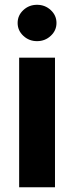

<svg xmlns="http://www.w3.org/2000/svg" viewBox="-20 -789 312 809"><path d="M60.7 0V-545.9H211.7V0ZM136.1 -615.6Q102.3 -615.6 78.3 -638.1Q54.3 -660.5 54.3 -692.2Q54.3 -724.1 78.3 -746.4Q102.3 -768.8 136.1 -768.8Q169.9 -768.8 193.9 -746.4Q218 -724.1 218 -692.3Q218 -660.5 193.9 -638.1Q169.9 -615.6 136.1 -615.6Z"/></svg>

Font: Inter V
Style: 
Weight: 400
Designer: Rasmus Andersson
Foundry: rsms
Version: Version 4.000;git-a3f224843